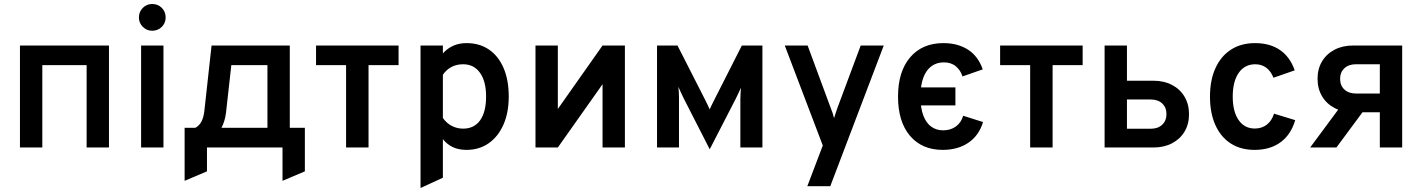

<svg xmlns="http://www.w3.org/2000/svg" viewBox="-20 -739 7126 962"><path d="M80 0V-511H526V0H414V-412.5H192V0Z M687 0V-511H799V0ZM742.5 -585Q715 -585 695.5 -604.5Q676 -624 676 -651.5Q676 -679.5 695.2 -699.2Q714.5 -719 742.5 -719Q771.5 -719 790.8 -699.5Q810 -680 810 -651.5Q810 -623.5 790.5 -604.2Q771 -585 742.5 -585Z M905 167V-98.5H958.5Q978 -108.5 989.2 -129.8Q1000.5 -151 1004 -184L1040 -511H1432V-98.5H1507.5V119.5L1395.5 167V0H1017V119.5ZM1089.5 -98.5H1320V-412.5H1139L1112 -171Q1109 -149 1103 -130.8Q1097 -112.5 1089.5 -98.5Z M1714 0V-412.5H1563.5V-511H1977V-412.5H1826.5V0Z M2087 203V-511H2199V-471.5Q2245.5 -523 2317.5 -523Q2383 -523 2430.2 -490.5Q2477.5 -458 2503.2 -398Q2529 -338 2529 -255.5Q2529 -174.5 2502.5 -114.5Q2476 -54.5 2428.5 -21.2Q2381 12 2317 12Q2279.5 12 2250.2 -1.2Q2221 -14.5 2199 -41.5V151.5ZM2300.5 -94.5Q2356 -94.5 2385.8 -136.5Q2415.5 -178.5 2415.5 -255.5Q2415.5 -331.5 2385 -374.2Q2354.5 -417 2300.5 -417Q2267.5 -417 2242 -403.5Q2216.5 -390 2199 -364.5V-148Q2216.5 -122.5 2243 -108.5Q2269.5 -94.5 2300.5 -94.5Z M2663 0V-511H2775V-193L2999 -511H3111V0H2999V-317L2775 0Z M3536 9 3405 -247.5Q3398.5 -261 3392 -275Q3385.5 -289 3379 -304Q3380.5 -292.5 3381.2 -278Q3382 -263.5 3382 -250V0H3272V-511H3374.5L3516 -233Q3522.5 -219.5 3527.5 -209.2Q3532.5 -199 3536 -191Q3539.5 -199 3544.2 -209.2Q3549 -219.5 3556 -233L3697 -511H3800V0H3689.5V-241Q3689.5 -255 3690.5 -271.5Q3691.5 -288 3692.5 -299.5Q3686 -285 3679.2 -270.8Q3672.5 -256.5 3665.5 -242.5Z M4025 194 4102.5 -10 3912 -511H4026.5L4143 -196Q4148 -184 4152 -172Q4156 -160 4159 -147Q4163 -160 4167 -172Q4171 -184 4175 -196L4292.5 -511H4408L4140 194Z M4703.5 12Q4599.5 12 4539.5 -58.5Q4479.5 -129 4479.5 -255Q4479.5 -380.5 4540.2 -451.8Q4601 -523 4707 -523Q4779 -523 4830 -490.2Q4881 -457.5 4904 -391.5L4802.5 -356Q4793 -386.5 4769.5 -406.5Q4746 -426.5 4709 -426.5Q4673 -426.5 4646.8 -407.2Q4620.5 -388 4606.2 -349.8Q4592 -311.5 4592 -255Q4592 -197 4606.5 -159.5Q4621 -122 4646.5 -104Q4672 -86 4705.5 -86Q4742.5 -86 4769 -105Q4795.5 -124 4806 -159L4905.5 -127.5Q4885 -60 4832.2 -24Q4779.5 12 4703.5 12ZM4532.5 -211V-301H4767V-211Z M5141.5 0V-412.5H4991V-511H5404.5V-412.5H5254V0Z M5514.5 0V-511H5626.5V-334.5H5759Q5812 -334.5 5852.2 -313.5Q5892.5 -292.5 5915 -254.5Q5937.5 -216.5 5937.5 -166.5Q5937.5 -117 5915 -79.5Q5892.5 -42 5852.2 -21Q5812 0 5759 0ZM5626.5 -94H5746Q5782 -94 5803.2 -114.2Q5824.5 -134.5 5824.5 -167Q5824.5 -200.5 5803.2 -220.5Q5782 -240.5 5746 -240.5H5626.5Z M6266 12Q6196.5 12 6146.5 -20.2Q6096.5 -52.5 6069.5 -112.5Q6042.5 -172.5 6042.5 -255Q6042.5 -337.5 6070 -397.8Q6097.5 -458 6148 -490.5Q6198.5 -523 6268.5 -523Q6343 -523 6393.5 -488.2Q6444 -453.5 6467 -386.5L6360.5 -349.5Q6348 -382 6324.8 -399.5Q6301.5 -417 6269.5 -417Q6216.5 -417 6186.5 -374Q6156.5 -331 6156.5 -255Q6156.5 -180 6186 -137.5Q6215.5 -95 6267 -95Q6302 -95 6327 -114.2Q6352 -133.5 6363.5 -169.5L6469.5 -137Q6448 -64 6395.8 -26Q6343.5 12 6266 12Z M6893.5 0V-176.5H6760Q6707 -176.5 6666.8 -197.8Q6626.5 -219 6604 -256.8Q6581.5 -294.5 6581.5 -344.5Q6581.5 -394 6604 -431.5Q6626.5 -469 6666.8 -490Q6707 -511 6760 -511H7005.5V0ZM6544.5 0 6714 -229H6845.5L6676 0ZM6773 -270.5H6893.5V-417H6773Q6737.5 -417 6716 -397Q6694.5 -377 6694.5 -344Q6694.5 -310.5 6716 -290.5Q6737.5 -270.5 6773 -270.5Z"/></svg>

Font: Overpass SemiBold
Style: Regular
Weight: 600
Designer: Delve Withrington, Dave Bailey, Thomas Jockin
Foundry: Delve Fonts LLC
Version: Version 4.000